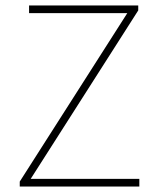

<svg xmlns="http://www.w3.org/2000/svg" viewBox="-20 -680 578 700"><path d="M52 0V-18L444 -632H86V-660H484V-642L92 -28H488V0Z"/></svg>

Font: Assistant ExtraLight
Style: Regular
Weight: 200
Designer: Hebrew By Ben Nathan, Latin by Paul Hunt
Version: Version 3.000